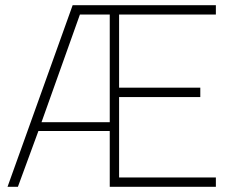

<svg xmlns="http://www.w3.org/2000/svg" viewBox="-20 -720 887 740"><path d="M403 0V-215H128L49 0H9L260 -700H812V-664H439V-382H752V-346H439V-36H812V0ZM288 -664 140 -249H403V-664Z"/></svg>

Font: TypoPRO Titillium Title
Style: Regular
Weight: 250
Designer: Campivisivi
Foundry: Accademia di Belle Arti di Urbino and students of MA course of Visual design
Version: 1.000